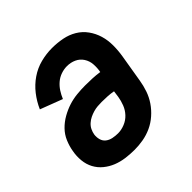

<svg xmlns="http://www.w3.org/2000/svg" viewBox="-145 -655 789 789"><g transform="rotate(-45 250.0 -260.0)"><path d="M206 8Q180 8 154.5 4.5Q129 1 106.5 -8Q84 -17 65 -32.5Q46 -48 34.5 -69.5Q23 -91 20.5 -117Q18 -143 23 -169Q27 -193 37 -216.5Q47 -240 65 -258.5Q83 -277 106 -290Q129 -303 152.5 -310.5Q176 -318 200.5 -320.5Q225 -323 249 -323Q270 -323 291 -322Q312 -321 332 -318Q336 -339 334.5 -360Q333 -381 322 -398Q311 -415 292.5 -423.5Q274 -432 252 -432Q235 -432 217.5 -426Q200 -420 186 -408Q172 -396 162 -380.5Q152 -365 145 -348L48 -385Q62 -417 83.5 -444.5Q105 -472 133.5 -491.5Q162 -511 195 -519.5Q228 -528 261 -528Q291 -528 320 -522.5Q349 -517 373.5 -502.5Q398 -488 414.5 -465Q431 -442 439 -415Q447 -388 447 -358Q447 -328 442 -298L422 -178Q418 -153 409.5 -128Q401 -103 386 -81Q371 -59 350.5 -41Q330 -23 306 -12Q282 -1 256.5 3.5Q231 8 206 8ZM206 -88Q225 -88 245 -96Q265 -104 279.5 -119.5Q294 -135 301.5 -154.5Q309 -174 312 -193L316 -222Q300 -225 283 -226Q266 -227 249 -227Q237 -227 225 -226Q213 -225 201 -221.5Q189 -218 177.5 -212.5Q166 -207 156 -198Q146 -189 140.5 -177.5Q135 -166 133 -154Q131 -139 135 -125Q139 -111 150 -102.5Q161 -94 176 -91Q191 -88 206 -88Z"/></g></svg>

Font: Iosevka Term Curly
Style: Bold Italic
Weight: 700
Italic angle: -9°
Designer: Belleve Invis
Foundry: Belleve Invis
Version: Version 32.3.0